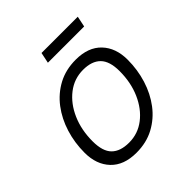

<svg xmlns="http://www.w3.org/2000/svg" viewBox="-188 -827 977 977"><g transform="rotate(-45 300.0 -338.5)"><path d="M242 12Q152 12 103.5 -39Q55 -90 55 -175Q55 -247 75.5 -313Q96 -379 135 -430.5Q174 -482 230 -512Q286 -542 358 -542Q448 -542 496.5 -491Q545 -440 545 -355Q545 -283 524.5 -217Q504 -151 465 -99.5Q426 -48 370 -18Q314 12 242 12ZM252 -51Q316 -51 366.5 -90Q417 -129 446 -195Q475 -261 475 -343Q475 -414 443 -446.5Q411 -479 348 -479Q284 -479 233.5 -440Q183 -401 154 -335Q125 -269 125 -187Q125 -115 157 -83Q189 -51 252 -51ZM247 -631 259 -689H520L508 -631Z"/></g></svg>

Font: Geist Mono Light
Style: Italic
Weight: 300
Italic angle: -12°
Monospace: yes
Designer: Basement.studio, Andrés Briganti, Mateo Zaragoza
Foundry: Basement.studio, Vercel, Andrés Briganti, Guido Ferreyra, Mateo Zaragoza
Version: Version 1.500; ttfautohint (v1.8.4.7-5d5b)